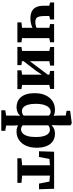

<svg xmlns="http://www.w3.org/2000/svg" viewBox="876 -1736 1102 2894"><g transform="rotate(90 1427.0 -289.0)"><path d="M317.5 0V-61L399.5 -70.5V-227.5Q380 -218.5 359 -211.5Q338 -204.5 313.8 -200.5Q289.5 -196.5 260 -196.5Q195.5 -196.5 152.5 -217.2Q109.5 -238 88 -282.8Q66.5 -327.5 66.5 -398.5V-481L17 -493V-553.5H273.5V-493L221.5 -481V-412Q221.5 -357 230 -326.2Q238.5 -295.5 258.2 -283Q278 -270.5 311 -270.5Q337.5 -270.5 362.2 -276.2Q387 -282 399.5 -288.5V-481L343 -493V-553.5H617V-493L554.5 -481V-70.5L618 -61V0Z M687 0V-61L748 -71V-481.5L688.5 -494V-553.5H968.5V-494L902.5 -481.5V-188L958 -261.5L1105.5 -458V-481.5L1049 -494V-553.5H1320V-494L1260.5 -480.5V-71L1323 -61V0H1040.5V-61L1105.5 -71V-369L1051 -286.5L902.5 -93.5V-68.5L962 -61V0Z M1642.5 242.5V183L1722 169.5V55L1725 -42Q1711.5 -26.5 1692.2 -14Q1673 -1.5 1648.2 5.5Q1623.5 12.5 1592 12.5Q1549.5 12.5 1511.8 -3.2Q1474 -19 1445.2 -52.2Q1416.5 -85.5 1400.2 -137.5Q1384 -189.5 1384 -262.5Q1384 -329 1401.2 -384.8Q1418.5 -440.5 1451.2 -481.2Q1484 -522 1530.5 -544.2Q1577 -566.5 1635 -566.5Q1665 -566.5 1688.5 -560.5Q1712 -554.5 1725.5 -547L1721.5 -628V-728.5L1650.5 -741.5V-795.5L1831 -819.5H1837.5L1869 -801V-628L1866 -516Q1881 -530 1900 -541.5Q1919 -553 1943.2 -559.8Q1967.5 -566.5 1998 -566.5Q2041.5 -566.5 2079 -550.5Q2116.5 -534.5 2145.2 -501Q2174 -467.5 2190.5 -415Q2207 -362.5 2207 -289.5Q2207 -223 2190 -167.8Q2173 -112.5 2141 -72.2Q2109 -32 2064 -9.8Q2019 12.5 1962 12.5Q1928 12.5 1905 5Q1882 -2.5 1868.5 -9.5L1872.5 55V170L1952 183V242.5ZM1654.5 -68.5Q1676 -68.5 1694 -76.2Q1712 -84 1722 -93.5V-475Q1719 -480.5 1710.8 -486.5Q1702.5 -492.5 1690.5 -497.2Q1678.5 -502 1663.5 -502Q1631.5 -502 1604.8 -478.5Q1578 -455 1561.5 -403.8Q1545 -352.5 1545 -270Q1545 -205.5 1558.5 -160.5Q1572 -115.5 1596.2 -92Q1620.5 -68.5 1654.5 -68.5ZM1928 -55Q1959.5 -55 1986.5 -77.5Q2013.5 -100 2029.5 -149.8Q2045.5 -199.5 2045.5 -281.5Q2045.5 -350 2031.8 -396.2Q2018 -442.5 1993.5 -466.2Q1969 -490 1936.5 -490Q1915 -490 1897.2 -482.5Q1879.5 -475 1869 -465V-81.5Q1872 -77 1880.2 -70.8Q1888.5 -64.5 1900.8 -59.8Q1913 -55 1928 -55Z M2365.5 0V-61L2471 -72V-491L2375.5 -482.5L2346 -326H2260L2267 -553.5H2825.5L2832.5 -326H2747.5L2716.5 -482.5L2627 -491V-72L2736.5 -61V0Z"/></g></svg>

Font: Merriweather 24pt ExtraBold
Style: Regular
Weight: 800
Version: Version 2.100